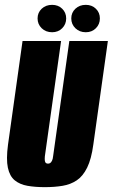

<svg xmlns="http://www.w3.org/2000/svg" viewBox="-20 -760 465 792"><path d="M165 12Q125 12 93.5 6.5Q62 1 41 -16Q20 -33 12.5 -68Q5 -103 13 -163L73 -591H232L165 -115Q164 -104 165 -97Q166 -90 169.5 -87.5Q173 -85 178 -85Q183 -85 187 -87.5Q191 -90 194.5 -97Q198 -104 199 -115L266 -591H425L365 -164Q357 -104 339.5 -68.5Q322 -33 296.5 -16Q271 1 238 6.5Q205 12 165 12ZM195 -627Q169 -627 152 -643.5Q135 -660 135 -684Q135 -708 152 -724Q169 -740 195 -740Q220 -740 236.5 -724Q253 -708 253 -684Q253 -660 236.5 -643.5Q220 -627 195 -627ZM334 -627Q308 -627 291 -643.5Q274 -660 274 -684Q274 -708 291 -724Q308 -740 334 -740Q359 -740 375.5 -724Q392 -708 392 -684Q392 -660 375.5 -643.5Q359 -627 334 -627Z"/></svg>

Font: Alumni Sans Black
Style: Italic
Weight: 900
Italic angle: -8°
Version: Version 1.016